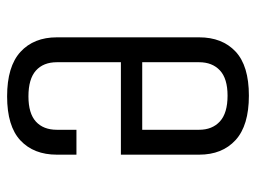

<svg xmlns="http://www.w3.org/2000/svg" viewBox="-110 -595 720 540"><g transform="rotate(-90 250.0 -325.0)"><path d="M155 -470H85V-525Q85 -590 125 -627.5Q165 -665 249 -665Q333 -665 374 -627.5Q415 -590 415 -525V-125Q415 -60 375 -22.5Q335 15 251 15Q167 15 126 -22.5Q85 -60 85 -125V-345H345V-525Q345 -563 321.5 -584Q298 -605 249 -605Q201 -605 178 -584Q155 -563 155 -525ZM345 -285H155V-125Q155 -88 178.5 -66.5Q202 -45 251 -45Q299 -45 322 -66.5Q345 -88 345 -125Z"/></g></svg>

Font: Unica One
Style: Regular
Weight: 400
Designer: Eduardo Rodriguez Tunni
Foundry: Eduardo Rodriguez Tunni
Version: Version 2.000; ttfautohint (v1.8.4.7-5d5b);gftools[0.9.23]